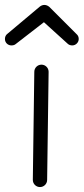

<svg xmlns="http://www.w3.org/2000/svg" viewBox="-44 -758 339 778"><path d="M153 -467C153 -483 140 -496 124 -496C108 -496 95 -483 95 -467L89 -29C89 -13 102 0 118 0C134 0 147 -13 147 -29ZM156 -730C150 -735 143 -738 136 -738C130 -738 123 -736 117 -731L-14 -621C-21 -616 -24 -608 -24 -600C-24 -585 -12 -574 2 -574C8 -574 14 -575 19 -579L134 -668L230 -581C235 -576 242 -574 249 -574C263 -574 275 -586 275 -600C275 -608 272 -615 266 -620Z"/></svg>

Font: Comic Neue
Style: Normal
Weight: 400
Designer: Craig Rozynski
Foundry: Craig Rozynski
Version: Version 2.003